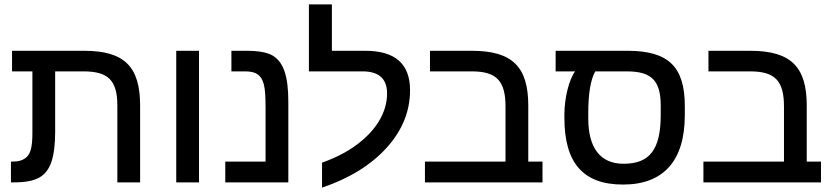

<svg xmlns="http://www.w3.org/2000/svg" viewBox="-20 -833 3805 877"><path d="M128 -507V-226C128 -155 118 -124 92 -108C79 -99 61 -95 38 -95H30V0H44C148 0 192 -28 215 -94C226 -127 232 -173 232 -232V-507H361C475 -507 516 -465 516 -351V0H620V-351C620 -530 547 -601 364 -601H35V-507Z M785 0H889V-601H785Z M1297 0V-367C1297 -487 1275 -550 1224 -580C1199 -594 1160 -601 1107 -601H1037V-507H1100C1150 -507 1174 -490 1185 -448C1191 -426 1193 -391 1193 -342V-95H1009V0Z M1451 24C1575 -18 1673 -78 1745 -157C1817 -236 1853 -324 1853 -421C1853 -541 1785 -601 1649 -601H1496V-813H1391V-507H1636C1711 -507 1748 -473 1748 -406C1748 -329 1708 -253 1631 -189C1584 -149 1524 -116 1451 -90Z M1944 -507H2134C2248 -507 2289 -464 2289 -346V-95H1921V0H2458V-95H2393V-351C2393 -529 2319 -601 2135 -601H1944Z M2558 -311V-295C2558 -89 2643 10 2826 10C3011 10 3108 -99 3108 -307V-349C3108 -529 3032 -601 2847 -601H2518V-507H2607C2580 -472 2558 -386 2558 -311ZM2699 -507H2843C2957 -507 2998 -464 2998 -350V-309C2998 -150 2948 -85 2828 -85C2723 -85 2667 -156 2667 -292V-317C2667 -406 2678 -470 2699 -507Z M3216 -507H3406C3520 -507 3561 -464 3561 -346V-95H3193V0H3730V-95H3665V-351C3665 -529 3591 -601 3407 -601H3216Z"/></svg>

Font: Noto Sans Hebrew Droid Medium
Style: Regular
Weight: 500
Designer: Monotype Design Team
Foundry: Monotype Imaging Inc.
Version: Version 1.100